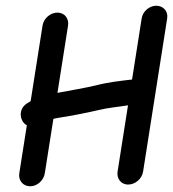

<svg xmlns="http://www.w3.org/2000/svg" viewBox="-20 -569 604 670"><path d="M474.4 -505 440.8 -291.5C401.7 -287 357.6 -282.3 315.3 -271.2C276.3 -261.8 227 -253.9 180.5 -244.9L217.5 -480C221.1 -503 206.6 -525 180.5 -525C155.7 -525 132.4 -504.8 128.5 -480L86.9 -215.7C84.2 -214.1 81.9 -212.7 79.9 -211.7C38.3 -189.9 50.3 -142.9 73.7 -131.9L47.3 36C43.4 60.8 60.5 81 85.3 81C111.3 81 132.7 59 136.3 36L166.3 -154.3C169.5 -155 175.1 -156.2 181 -157.4C220.6 -163.1 282.4 -175.2 323.1 -184.7C356.8 -193.1 387.6 -195.2 426.7 -201.5L390.3 30C386.7 53 401.2 75 427.2 75C452 75 475.4 54.8 479.3 30L563.4 -505C567.5 -531 548.4 -549 525.3 -549C501 -549 478.2 -529.3 474.4 -505Z"/></svg>

Font: Just Breathe
Style: BdObl3
Weight: 400
Foundry: Cannot Into Space Fonts
Version: Version 0.72